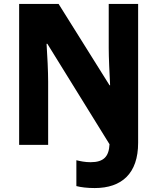

<svg xmlns="http://www.w3.org/2000/svg" viewBox="-20 -734 796 973"><path d="M460 219C597 219 680 145 680 -10V-714H531V-490C531 -442 535 -361 538 -302H535L277 -714H77V0H224V-320C224 -371 220 -452 216 -512H220L535 -3C532 59 506 88 439 88C411 88 388 83 367 78V209C390 215 422 219 460 219Z"/></svg>

Font: Noto Sans Sinhala UI SemiCondensed ExtraBold
Style: Regular
Weight: 800
Width: 4
Designer: Jelle Bosma - Monotype Design Team
Foundry: Monotype Imaging Inc.
Version: Version 2.006